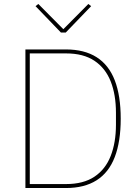

<svg xmlns="http://www.w3.org/2000/svg" viewBox="-20 -947 698 967"><path d="M108 0V-698H312Q405 -698 466.5 -659Q528 -620 558 -542.5Q588 -465 588 -349Q588 -234 558 -156Q528 -78 466.5 -39Q405 0 312 0ZM130 -20H313Q400 -20 455.5 -57Q511 -94 537.5 -161.5Q564 -229 564 -319V-379Q564 -470 537.5 -537Q511 -604 455.5 -641Q400 -678 313 -678H130ZM311 -783H287L159 -916L173 -927L299 -800L425 -927L439 -916Z"/></svg>

Font: IBM Plex Sans Thin
Style: Regular
Weight: 250
Designer: Mike Abbink, Paul van der Laan, Pieter van Rosmalen
Foundry: Bold Monday
Version: Version 3.201